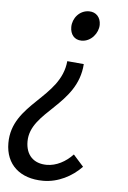

<svg xmlns="http://www.w3.org/2000/svg" viewBox="-55 -537 515 771"><g transform="rotate(5 202.5 -152.0)"><path d="M148 195C208 195 264 166 303 125L262 79C233 110 195 130 157 130C104 130 72 98 72 43C72 -79 259 -118 270 -286L203 -292C189 -141 -4 -105 -4 56C-4 143 55 195 148 195ZM253 -379C291 -379 320 -415 320 -449C320 -478 302 -499 273 -499C234 -499 207 -465 207 -430C207 -401 223 -379 253 -379Z"/></g></svg>

Font: Source Sans Pro
Style: Italic
Weight: 400
Italic angle: -11°
Designer: Paul D. Hunt
Foundry: Adobe Systems Incorporated
Version: Version 3.006;hotconv 1.0.111;makeotfexe 2.5.65597